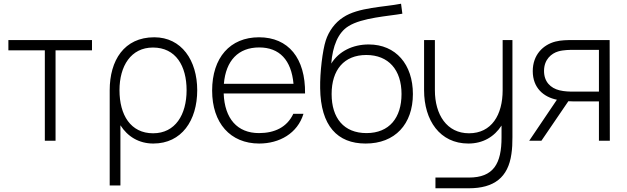

<svg xmlns="http://www.w3.org/2000/svg" viewBox="-20 -755 3362 1030"><path d="M220.5 0H278V-485H473.5V-540H25V-485H220.5Z M802.5 15C954.5 15 1038 -109 1038 -271C1038 -431 954 -555 807.5 -555C645.5 -555 568.5 -430.5 568.5 -271V240H626V-83C664.5 -22.5 725 15 802.5 15ZM621 -271C621 -401 682.5 -500 800.5 -500C923.5 -500 981 -401 981 -271C981 -140 920.5 -40 801.5 -40C680.5 -40 621 -138.5 621 -271Z M1370.5 15C1478.5 15 1576 -39 1608 -144.5H1553.5C1519.5 -72 1452.5 -41 1369.5 -41C1253 -41 1185 -118.5 1180 -253.5H1616.5C1619 -443 1527 -555 1369.5 -555C1214.5 -555 1118 -446 1118 -269C1118 -95 1215.5 15 1370.5 15ZM1181 -305.5C1191.5 -430 1258.5 -500.5 1370.5 -500.5C1479.5 -500.5 1543 -432.5 1554.5 -305.5Z M1941 15C2099 15.5 2195 -89 2195 -250.5C2195 -409 2104 -516.5 1958 -516.5C1872.5 -516.5 1798 -480 1757 -414C1764.5 -507.5 1793.5 -580.5 1849.5 -614.5C1921.5 -660.5 2066.5 -668.5 2138.5 -681.5L2131.5 -735C2042 -717 1901.5 -716 1821 -662C1777 -634 1743.5 -587.5 1727.5 -537.5C1710.5 -485 1696 -367 1697.5 -282C1700 -79.5 1790.5 15 1941 15ZM1759 -250.5C1759 -380 1825.5 -460 1945 -460C2064.5 -460 2134 -380 2134 -250.5C2134 -124 2069 -41 1946 -41C1824.5 -41 1759 -121.5 1759 -250.5Z M2255 -271C2255 -109 2340 15 2492.5 15C2572 15 2632 -22 2670.5 -81.5V-19C2671 124 2626.5 197.5 2495.5 197.5H2316V255H2495C2631 255 2706 196.5 2723.5 71C2728 42 2729 13 2729 -19V-540H2676.5V-271C2676.5 -138.5 2617 -40 2496 -40C2377 -40 2313 -140 2313 -271V-540H2255Z M3193 0H3251.5L3250.5 -540H3048.5C3024 -540 2990.5 -540 2959.5 -532C2894 -515 2838 -461.5 2838 -373.5C2838 -283.5 2896 -234.5 2967.5 -220L2819 0H2884.5L3029 -212C3038 -211.5 3047 -211 3056.5 -211H3193ZM2898.5 -374.5C2898.5 -437 2939 -468.5 2974 -479C3001.5 -487.5 3038 -487.5 3056 -487.5H3193V-263.5H3056C3036.5 -263.5 3008 -264 2981.5 -270.5C2933 -282.5 2898.5 -316.5 2898.5 -374.5Z"/></svg>

Font: Eudonet Light
Style: Regular
Weight: 300
Designer: Mikhail Sharanda
Foundry: Mikhail Sharanda
Version: Version 4.503;Glyphs 3.1.2 (3151)